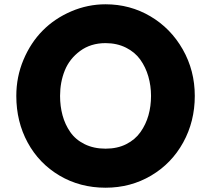

<svg xmlns="http://www.w3.org/2000/svg" viewBox="-20 -860 984 895"><path d="M56 -413Q56 -502 89.5 -581.5Q123 -661 179 -717.5Q235 -774 312 -807Q389 -840 472 -840Q586 -840 681 -784Q776 -728 832 -629.5Q888 -531 888 -413Q888 -294 834 -196Q780 -98 684.5 -41.5Q589 15 472 15Q353 15 257.5 -41.5Q162 -98 109 -195.5Q56 -293 56 -413ZM260 -413Q260 -365 271.5 -322.5Q283 -280 307.5 -244.5Q332 -209 374.5 -188Q417 -167 472 -167Q527 -167 568.5 -188Q610 -209 635 -244.5Q660 -280 672 -322.5Q684 -365 684 -413Q684 -460 671.5 -503.5Q659 -547 634 -582Q609 -617 567 -638Q525 -659 472 -659Q403 -659 353.5 -622.5Q304 -586 282 -531.5Q260 -477 260 -413Z"/></svg>

Font: Hussar
Style: BoldWeb
Weight: 700
Foundry: Cannot Into Space Fonts
Version: Version 2.00